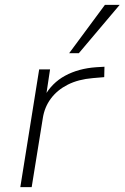

<svg xmlns="http://www.w3.org/2000/svg" viewBox="-20 -774 515 794"><path d="M64 0 142 -487H187L170 -374H163Q194 -431 249.5 -461Q305 -491 378 -496L412 -498L411 -455L364 -451Q304 -446 260.5 -424Q217 -402 190.5 -366.5Q164 -331 157 -285L111 0ZM266 -554 414 -754H475L306 -554Z"/></svg>

Font: Nunito Sans 10pt SemiExpanded ExtraLight
Style: Italic
Weight: 250
Width: 6
Italic angle: -9°
Designer: Vernon Adams
Foundry: Vernon Adams
Version: Version 3.101;gftools[0.9.27]